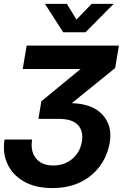

<svg xmlns="http://www.w3.org/2000/svg" viewBox="-27 -752 661 996"><path d="M245.1 223.6Q156.7 223.6 97.2 189.5Q37.6 155.3 11.5 97.9Q-14.6 40.5 -3.4 -28.3H139.6Q129.9 32.7 159.7 69.6Q189.5 106.4 249 106.4Q307.1 106.4 347.9 72.3Q388.7 38.1 397.9 -18.1Q406.7 -72.3 377 -103.8Q347.2 -135.3 279.3 -135.3H172.4L187.5 -226.6L390.6 -393.6V-394H90.8L111.3 -515.6H589.8L570.3 -398.9L345.2 -216.8Q452.1 -213.9 504.4 -157.2Q556.6 -100.6 542.5 -13.7Q530.8 55.7 491.5 109.4Q452.1 163.1 389.4 193.4Q326.7 223.6 245.1 223.6ZM319.8 -731.9 369.6 -650.4 448.2 -731.9H562V-731.4L416.5 -584.5H300.8L206.5 -731.4V-731.9Z"/></svg>

Font: Inter Display
Style: Bold Italic
Weight: 700
Italic angle: -9.39999°
Designer: Rasmus Andersson
Foundry: rsms
Version: Version 4.000;git-a52131595